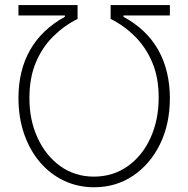

<svg xmlns="http://www.w3.org/2000/svg" viewBox="-20 -748 762 777"><path d="M54.7 -351.6Q54.7 -462.9 101.8 -545.7Q148.9 -628.4 242.7 -680.2V-685.5H54.7V-727.5H293.9V-671.4Q239.7 -644.5 195.3 -600.6Q150.9 -556.6 125 -495.1Q99.1 -433.6 99.1 -352.1Q98.6 -263.2 131.8 -190.7Q165 -118.2 224.1 -75.7Q283.2 -33.2 360.8 -33.2Q438.5 -33.7 497.6 -75.9Q556.6 -118.2 589.4 -190.7Q622.1 -263.2 622.1 -352.1Q622.6 -433.1 596.4 -494.9Q570.3 -556.6 526.1 -600.6Q481.9 -644.5 427.7 -671.4V-727.5H667.5V-685.5H479.5V-680.2Q573.7 -628.9 620.4 -545.9Q667 -462.9 667.5 -351.6Q667.5 -246.1 627.7 -164.8Q587.9 -83.5 518.6 -36.9Q449.2 9.8 360.8 9.8Q294.9 9.8 238.8 -16.8Q182.6 -43.5 141.4 -92Q100.1 -140.6 77.4 -206.8Q54.7 -272.9 54.7 -351.6Z"/></svg>

Font: Inter 24pt ExtraLight
Style: Regular
Weight: 250
Designer: Rasmus Andersson
Foundry: rsms
Version: Version 4.001;git-66647c0bb